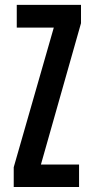

<svg xmlns="http://www.w3.org/2000/svg" viewBox="-20 -752 374 772"><path d="M35.2 0V-79.6L196.3 -641.1H47.4V-732.4H305.7V-658.7L144.5 -90.3H297.9V0Z"/></svg>

Font: Antonio Medium
Style: Regular
Weight: 500
Designer: Vernon Adams
Foundry: Vernon Adams
Version: Version 1.002